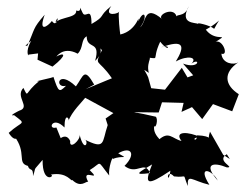

<svg xmlns="http://www.w3.org/2000/svg" viewBox="-20 -579 824 640"><path d="M746 -49 724 -63 680 -140C668 -106 694 -126 637 -128C637 -99 610 -123 650 -121C608 -141 559 -143 585 -109C553 -117 543 -144 508 -112C540 -97 487 -123 494 -159C500 -149 508 -183 499 -190C425 -207 441 -201 427 -205L509 -204L520 -238L592 -236L585 -206L620 -222L654 -182L690 -232L754 -208L776 -265C729 -295 723 -336 774 -371C760 -362 721 -366 718 -400C746 -391 718 -460 692 -435C753 -475 701 -434 666 -480C719 -509 718 -529 694 -483C678 -496 629 -506 642 -499C629 -505 578 -498 609 -558C595 -515 560 -539 570 -516C567 -563 499 -529 521 -515C459 -567 469 -505 447 -488C474 -523 461 -552 441 -508C445 -539 438 -477 381 -464C380 -468 373 -528 377 -542C382 -534 322 -519 351 -559C305 -522 335 -528 285 -499C285 -562 265 -514 255 -537C237 -574 259 -535 234 -544C238 -514 158 -526 160 -489C180 -557 174 -478 153 -509C138 -490 107 -469 129 -530C87 -482 98 -485 70 -424C79 -434 46 -413 84 -443C62 -405 77 -388 75 -397L107 -401L105 -380L155 -357C208 -399 193 -405 167 -390C165 -384 187 -428 239 -400C259 -420 249 -447 269 -458C269 -412 317 -446 297 -376C334 -410 302 -428 320 -412C293 -356 306 -387 353 -318L338 -312L266 -282L294 -297C260 -356 259 -327 233 -291C171 -350 162 -283 200 -293C177 -270 175 -272 158 -323C161 -320 82 -306 110 -308C61 -270 76 -250 58 -286C29 -256 84 -222 44 -210C44 -210 5 -191 27 -195C70 -162 55 -178 9 -136C34 -96 48 -130 27 -126C71 -69 35 -36 73 -26C79 -6 91 -24 90 8C103 -29 86 -3 122 -46C121 38 167 7 149 3C205 -7 217 28 221 21C250 49 266 24 274 27C246 -24 324 32 279 -12C322 -38 301 -48 344 6C340 -18 357 -64 356 -49C388 -63 412 -46 374 -68C417 -93 435 -66 395 -26C437 7 461 -47 480 -2C420 6 444 -5 487 -31C459 38 470 42 548 -10C540 47 530 -22 560 9C608 15 586 -7 606 41C604 -2 619 23 678 37C636 -29 687 -14 706 23C655 -35 693 -39 736 -21C767 -20 698 -42 736 -65ZM168 -154C137 -145 155 -195 195 -154C195 -209 214 -181 208 -175C218 -206 257 -243 264 -253L358 -202L332 -184L339 -162C319 -104 333 -78 260 -115C279 -111 262 -63 245 -131C251 -114 210 -77 214 -109C196 -148 160 -94 183 -117ZM624 -328 605 -321 586 -353 530 -280 484 -285 474 -321C463 -347 451 -353 476 -336C465 -379 500 -394 459 -388C521 -385 482 -372 514 -440C548 -397 548 -437 517 -421C593 -449 598 -426 566 -374C606 -396 640 -388 618 -367C649 -389 645 -347 590 -367Z"/></svg>

Font: Asimov Aggro
Style: Condensed
Weight: 500
Designer: Google
Version: Version 2.000980; 2014